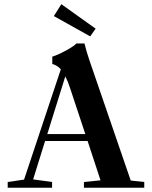

<svg xmlns="http://www.w3.org/2000/svg" viewBox="-20 -880 712 900"><path d="M402.8 -709.5 232.4 -804.7 267.6 -860.4 428.2 -745.6ZM16.1 0V-26.9L92.8 -38.1L265.1 -555.2Q249 -573.7 225.1 -580.1V-614.7Q246.1 -620.1 286.4 -641.6Q326.7 -663.1 337.9 -676.3H376Q385.3 -637.7 399.4 -596.7L592.8 -33.7L656.2 -26.9V0H373.5V-26.9L451.2 -34.7L390.6 -219.2H191.4L135.3 -39.1L224.1 -26.9V0ZM308.6 -466.8Q298.8 -497.6 286.1 -522L201.7 -251.5H379.9Z"/></svg>

Font: Elstob 14pt SemiBold
Style: Regular
Weight: 600
Designer: Peter S. Baker
Version: Version 1.015